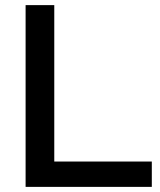

<svg xmlns="http://www.w3.org/2000/svg" viewBox="-20 -730 624 750"><path d="M80 0V-710H192V-99H573V0Z"/></svg>

Font: IngvarSans
Style: Regular
Weight: 600
Version: Version 3.000